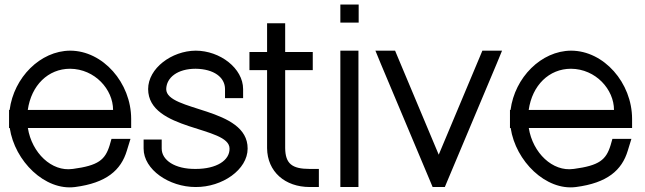

<svg xmlns="http://www.w3.org/2000/svg" viewBox="-20 -807 2850 849"><path d="M102.9 -321H480C480 -411 400 -502 290 -503C192.6 -503 118.3 -429.5 102.9 -321ZM23.1 -241H20V-281V-321H22.6C41.3 -464.5 158.1 -582.1 290 -583C435 -583 560 -441 560 -281V-241H520H103.2C120.7 -130.8 208.9 -46.6 301 -60H302C415 -75 445 -100 465 -165L473 -193H557L541 -141C515 -54 450 2 312 20C179 37.4 45.1 -94.1 23.1 -241Z M1055 -413V-373H975V-413C975 -465 926 -502 845 -503C765 -503 716 -464 715 -413C715 -313 1076 -334 1075 -150C1075 -57 963 21 845 20C728 20 615 -57 615 -150V-190H695V-150C695 -99 753 -59 845 -60C938 -60 996 -98 995 -150C995 -250 636 -227 635 -413C635 -505 739 -582 845 -583C953 -583 1055 -505 1055 -413Z M1241 -497V-152C1242 -84 1270 -60 1350 -60H1390V20H1350C1240 20 1162 -48 1161 -152V-497H1123H1083V-577H1123H1161V-664V-704H1241V-664V-577H1323H1363V-497H1323Z M1525 -707H1485V-787H1525H1526H1566V-707H1526ZM1485 -543V-583H1565V-543V-20V20H1485V-20Z M1663 -527 1640 -583H1727L1737 -559L1920 -123L2103 -559L2113 -583H2200L2177 -527L1957 -4L1947 20H1893L1883 -4Z M2317.9 -321H2695C2695 -411 2615 -502 2505 -503C2407.6 -503 2333.3 -429.5 2317.9 -321ZM2238.1 -241H2235V-281V-321H2237.6C2256.3 -464.5 2373.1 -582.1 2505 -583C2650 -583 2775 -441 2775 -281V-241H2735H2318.2C2335.7 -130.8 2423.9 -46.6 2516 -60H2517C2630 -75 2660 -100 2680 -165L2688 -193H2772L2756 -141C2730 -54 2665 2 2527 20C2394 37.4 2260.1 -94.1 2238.1 -241Z"/></svg>

Font: Nordica Plus
Style: NordicaClassicLight
Weight: 300
Version: Version 1.01